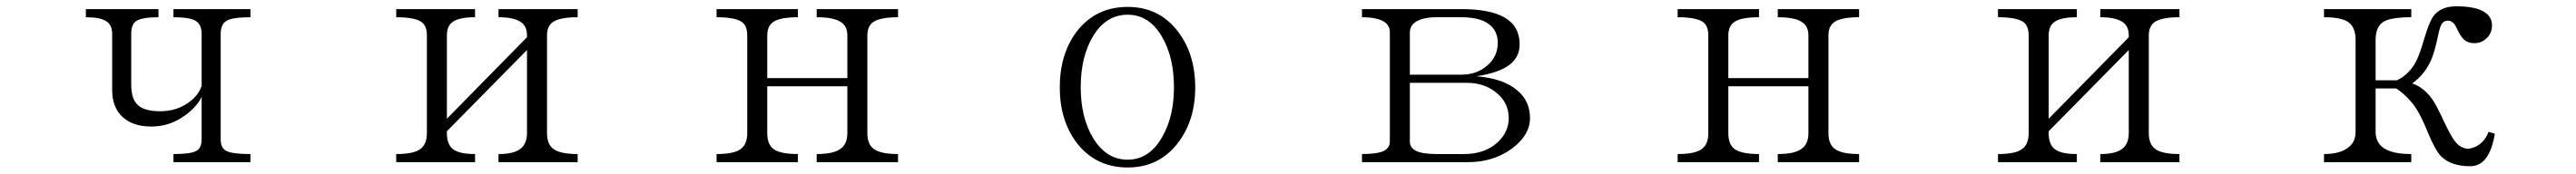

<svg xmlns="http://www.w3.org/2000/svg" viewBox="-20 -506 8040 544"><path d="M761.7 -477.5H521.5V-452.1Q571.3 -452.1 589.8 -441.4Q609.4 -429.7 609.4 -400.4V-237.3Q598.6 -206.1 567.4 -184.6Q530.3 -158.2 479.5 -158.2Q429.7 -158.2 409.2 -178.7Q389.6 -197.3 389.6 -242.2V-400.4Q389.6 -429.7 405.3 -440.4Q423.8 -452.1 474.6 -452.1V-477.5H248V-452.1Q292 -452.1 310.5 -440.4Q330.1 -428.7 330.1 -400.4V-224.6Q330.1 -168.9 364.3 -138.7Q396.5 -110.4 452.1 -110.4Q509.8 -110.4 556.6 -144.5Q594.7 -171.9 609.4 -203.1V-70.3Q609.4 -43 592.8 -34.2Q576.2 -24.4 521.5 -24.4V1H761.7V-24.4Q705.1 -24.4 686.5 -34.2Q668.9 -43 668.9 -70.3V-400.4Q668.9 -429.7 687.5 -441.4Q707 -452.1 761.7 -452.1Z M1216.8 1H1462.9V-24.4Q1413.1 -24.4 1393.6 -40Q1375 -54.7 1375 -89.8V-95.7L1625 -349.6V-89.8Q1625 -55.7 1603.5 -40Q1583 -24.4 1536.1 -24.4V1H1783.2V-24.4Q1729.5 -24.4 1708 -40Q1687.5 -54.7 1687.5 -89.8V-395.5Q1687.5 -425.8 1708 -438.5Q1730.5 -452.1 1783.2 -452.1V-477.5H1536.1V-452.1Q1582 -452.1 1603.5 -438.5Q1625 -425.8 1625 -395.5V-389.6L1375 -134.8V-395.5Q1375 -425.8 1394.5 -438.5Q1415 -452.1 1462.9 -452.1V-477.5H1216.8V-452.1Q1272.5 -452.1 1293.9 -438.5Q1312.5 -426.8 1312.5 -395.5V-89.8Q1312.5 -54.7 1292 -40Q1271.5 -24.4 1216.8 -24.4Z M2216.8 1H2470.7V-24.4Q2416 -24.4 2394.5 -40Q2375 -54.7 2375 -89.8V-236.3H2625V-89.8Q2625 -54.7 2602.5 -40Q2581.1 -24.4 2529.3 -24.4V1H2783.2V-24.4Q2729.5 -24.4 2708 -40Q2687.5 -54.7 2687.5 -89.8V-395.5Q2687.5 -425.8 2708 -438.5Q2730.5 -452.1 2783.2 -452.1V-477.5H2529.3V-452.1Q2580.1 -452.1 2602.5 -438.5Q2625 -425.8 2625 -395.5V-261.7H2375V-395.5Q2375 -425.8 2395.5 -438.5Q2417 -452.1 2470.7 -452.1V-477.5H2216.8V-452.1Q2272.5 -452.1 2293.9 -438.5Q2312.5 -426.8 2312.5 -395.5V-89.8Q2312.5 -54.7 2292 -40Q2271.5 -24.4 2216.8 -24.4Z M3500 -484.4Q3400.4 -484.4 3340.8 -407.2Q3288.1 -336.9 3288.1 -232.4Q3288.1 -129.9 3340.8 -59.6Q3400.4 17.6 3500 17.6Q3598.6 17.6 3657.2 -59.6Q3710.9 -129.9 3710.9 -232.4Q3710.9 -336.9 3657.2 -407.2Q3598.6 -484.4 3500 -484.4ZM3500 -460Q3567.4 -460 3607.4 -390.6Q3644.5 -327.1 3644.5 -233.4Q3644.5 -140.6 3607.4 -77.1Q3567.4 -6.8 3500 -6.8Q3431.6 -6.8 3390.6 -77.1Q3353.5 -140.6 3353.5 -233.4Q3353.5 -327.1 3390.6 -390.6Q3431.6 -460 3500 -460Z M4231.4 1H4562.5Q4641.6 1 4700.2 -42Q4755.9 -84 4755.9 -136.7Q4755.9 -191.4 4714.8 -224.6Q4671.9 -260.7 4588.9 -267.6Q4659.2 -278.3 4692.4 -303.7Q4723.6 -328.1 4723.6 -367.2Q4723.6 -423.8 4676.8 -451.2Q4630.9 -477.5 4543 -477.5H4231.4V-452.1Q4277.3 -452.1 4299.8 -438.5Q4318.4 -426.8 4318.4 -405.3V-63.5Q4318.4 -43.9 4299.8 -34.2Q4279.3 -24.4 4231.4 -24.4ZM4380.9 -272.5V-405.3Q4380.9 -425.8 4400.4 -438.5Q4422.9 -452.1 4464.8 -452.1H4541Q4601.6 -452.1 4629.9 -428.7Q4655.3 -408.2 4655.3 -372.1Q4655.3 -329.1 4622.1 -300.8Q4589.8 -272.5 4541 -272.5ZM4380.9 -247.1H4557.6Q4614.3 -247.1 4651.4 -215.8Q4689.5 -184.6 4689.5 -136.7Q4689.5 -92.8 4654.3 -60.5Q4614.3 -24.4 4549.8 -24.4H4464.8Q4420.9 -24.4 4400.4 -34.2Q4380.9 -43.9 4380.9 -63.5Z M5216.8 1H5470.7V-24.4Q5416 -24.4 5394.5 -40Q5375 -54.7 5375 -89.8V-236.3H5625V-89.8Q5625 -54.7 5602.5 -40Q5581.1 -24.4 5529.3 -24.4V1H5783.2V-24.4Q5729.5 -24.4 5708 -40Q5687.5 -54.7 5687.5 -89.8V-395.5Q5687.5 -425.8 5708 -438.5Q5730.5 -452.1 5783.2 -452.1V-477.5H5529.3V-452.1Q5580.1 -452.1 5602.5 -438.5Q5625 -425.8 5625 -395.5V-261.7H5375V-395.5Q5375 -425.8 5395.5 -438.5Q5417 -452.1 5470.7 -452.1V-477.5H5216.8V-452.1Q5272.5 -452.1 5293.9 -438.5Q5312.5 -426.8 5312.5 -395.5V-89.8Q5312.5 -54.7 5292 -40Q5271.5 -24.4 5216.8 -24.4Z M6216.8 1H6462.9V-24.4Q6413.1 -24.4 6393.6 -40Q6375 -54.7 6375 -89.8V-95.7L6625 -349.6V-89.8Q6625 -55.7 6603.5 -40Q6583 -24.4 6536.1 -24.4V1H6783.2V-24.4Q6729.5 -24.4 6708 -40Q6687.5 -54.7 6687.5 -89.8V-395.5Q6687.5 -425.8 6708 -438.5Q6730.5 -452.1 6783.2 -452.1V-477.5H6536.1V-452.1Q6582 -452.1 6603.5 -438.5Q6625 -425.8 6625 -395.5V-389.6L6375 -134.8V-395.5Q6375 -425.8 6394.5 -438.5Q6415 -452.1 6462.9 -452.1V-477.5H6216.8V-452.1Q6272.5 -452.1 6293.9 -438.5Q6312.5 -426.8 6312.5 -395.5V-89.8Q6312.5 -54.7 6292 -40Q6271.5 -24.4 6216.8 -24.4Z M7234.4 -24.4V1H7506.8V-24.4Q7448.2 -24.4 7420.9 -43Q7395.5 -60.5 7395.5 -93.8V-229.5H7460Q7499 -203.1 7524.4 -163.1Q7539.1 -139.6 7558.6 -91.8Q7581.1 -37.1 7599.6 -17.6Q7630.9 13.7 7690.4 13.7Q7722.7 13.7 7742.2 -14.6Q7759.8 -40 7767.6 -87.9L7748 -93.8Q7740.2 -72.3 7723.6 -57.6Q7707 -43.9 7685.5 -41Q7660.2 -41 7641.6 -66.4Q7629.9 -82 7609.4 -125Q7586.9 -174.8 7571.3 -197.3Q7544.9 -233.4 7509.8 -245.1Q7547.9 -272.5 7567.4 -315.4Q7579.1 -340.8 7588.9 -387.7Q7594.7 -417 7599.6 -426.8Q7606.4 -441.4 7621.1 -441.4Q7631.8 -441.4 7639.6 -432.6Q7644.5 -427.7 7651.4 -412.1Q7661.1 -392.6 7668.9 -384.8Q7681.6 -371.1 7703.1 -371.1Q7727.5 -371.1 7743.2 -387.7Q7758.8 -403.3 7758.8 -426.8Q7758.8 -456.1 7729.5 -471.7Q7701.2 -486.3 7647.5 -486.3Q7599.6 -486.3 7576.2 -456.1Q7562.5 -436.5 7546.9 -383.8Q7532.2 -333 7520.5 -311.5Q7499 -272.5 7461.9 -254.9H7395.5V-381.8Q7395.5 -422.9 7420.9 -438.5Q7444.3 -452.1 7506.8 -452.1V-477.5H7234.4V-452.1Q7285.2 -452.1 7307.6 -438.5Q7333 -422.9 7333 -381.8V-93.8Q7333 -60.5 7307.6 -43Q7282.2 -24.4 7234.4 -24.4Z"/></svg>

Font: BatangChe
Style: Regular
Weight: 400
Monospace: yes
Version: Version 2.21